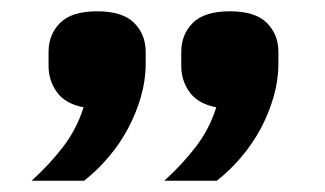

<svg xmlns="http://www.w3.org/2000/svg" viewBox="-20 -682 575 340"><path d="M152 -662Q197 -662 217.5 -641.5Q238 -621 238 -590V-569Q238 -540 229.5 -510.5Q221 -481 206.5 -454Q192 -427 172 -403.5Q152 -380 129 -362H36Q69 -392 92.5 -423Q116 -454 128 -492Q96 -498 81 -518.5Q66 -539 66 -565V-590Q66 -621 86.5 -641.5Q107 -662 152 -662ZM387 -662Q432 -662 452.5 -641.5Q473 -621 473 -590V-569Q473 -540 464.5 -510.5Q456 -481 441.5 -454Q427 -427 407 -403.5Q387 -380 364 -362H271Q304 -392 327.5 -423Q351 -454 363 -492Q331 -498 316 -518.5Q301 -539 301 -565V-590Q301 -621 321.5 -641.5Q342 -662 387 -662Z"/></svg>

Font: IBM Plex Sans Hebrew
Style: Bold
Weight: 700
Designer: Mike Abbink, Paul van der Laan, Pieter van Rosmalen, Yanek Iontef
Foundry: Bold Monday
Version: Version 1.2